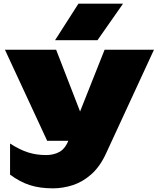

<svg xmlns="http://www.w3.org/2000/svg" viewBox="-20 -847 862 1050"><path d="M270 183Q198 183 143.5 165.5Q89 148 35 108V-62Q88 -28 133.5 -13.5Q179 1 232 1Q274 1 305.5 -16.5Q337 -34 357 -84L552 -575H822L560 -8Q527 64 479.5 106Q432 148 378 165.5Q324 183 270 183ZM238 -77 7 -575H287L480 -77ZM409 -827H653L513 -627H281Z"/></svg>

Font: Unbounded Black
Style: Regular
Weight: 900
Designer: Luke Prowse, Jean-Baptiste Morizot, Fátima Lázaro, Florian Runge
Foundry: NaN
Version: Version 1.701;gftools[0.9.28.dev5+ged2979d]